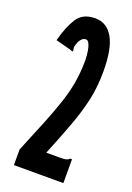

<svg xmlns="http://www.w3.org/2000/svg" viewBox="-125 -676 501 726"><g transform="rotate(20 125.0 -313.5)"><path d="M29 -63Q59 -135 81 -189.5Q103 -244 117.5 -287.5Q132 -331 139 -370Q146 -409 147 -451Q148 -487 141.5 -513.5Q135 -540 123 -540Q116 -540 110.5 -536.5Q105 -533 98 -522Q92 -508 90.5 -500.5Q89 -493 92 -485L90 -479L80 -483L19 -499Q34 -557 56.5 -592Q79 -627 129 -627Q176 -627 201 -583Q226 -539 226 -449Q226 -385 214 -331.5Q202 -278 180.5 -220Q159 -162 128 -86H184Q201 -86 208 -88Q215 -90 221 -96H228V0H29Z"/></g></svg>

Font: Inconsolata UltraCondensed ExtraBold
Style: Regular
Weight: 800
Width: 1
Monospace: yes
Designer: Raph Levien, Cyreal, Brenton Simpson
Foundry: Raph Levien, Cyreal, Google
Version: Version 3.001; ttfautohint (v1.8.2.53-6de2)